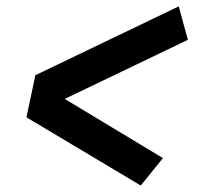

<svg xmlns="http://www.w3.org/2000/svg" viewBox="-20 -648 640 593"><path d="M532 -628.3 560.3 -525 61.7 -285.7 89.3 -415.7ZM483.3 -159.7 414.7 -75 61.7 -285.7 86 -399Z"/></svg>

Font: Epunda Slab Light
Style: Italic
Weight: 300
Italic angle: -12°
Designer: Simon Atzbach
Foundry: typofactur
Version: Version 1.102